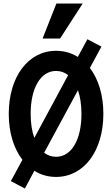

<svg xmlns="http://www.w3.org/2000/svg" viewBox="-20 -1000 640 1096"><path d="M42 34 122 76 176 -25C213 -2 254 10 300 10C459 10 570 -138 570 -350C570 -457 542 -548 493 -612L559 -734L479 -776L424 -675C388 -698 346 -710 300 -710C141 -710 30 -562 30 -350C30 -242 59 -151 108 -88ZM155 -350C155 -498 212 -595 300 -595C326 -595 349 -587 369 -571L176 -213C162 -251 155 -297 155 -350ZM300 -105C275 -105 252 -113 232 -128L425 -485C438 -448 445 -402 445 -350C445 -202 388 -105 300 -105ZM452 -980H302L223 -780H323Z"/></svg>

Font: CommitMono
Style: 700Regular
Weight: 700
Monospace: yes
Designer: Eigil Nikolajsen
Foundry: Eigil Nikolajsen
Version: Version 1.143